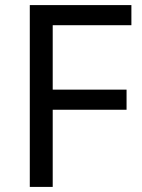

<svg xmlns="http://www.w3.org/2000/svg" viewBox="-20 -734 559 754"><path d="M187 0V-303H477V-382H187V-635H496V-714H97V0Z"/></svg>

Font: Noto Sans EgyptHiero
Style: Regular
Weight: 400
Designer: Monotype Design Team
Foundry: Monotype Imaging Inc.
Version: Version 2.002